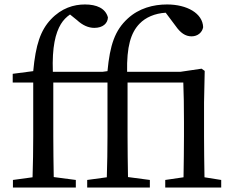

<svg xmlns="http://www.w3.org/2000/svg" viewBox="-20 -841 1048 861"><path d="M897 -46C896 -102 895 -179 895 -230V-381L898 -523L884 -533L789 -519H550C548 -631 566 -694 606 -735C633 -763 674 -781 723 -784L768 -724C789 -694 811 -678 839 -678C867 -678 887 -696 891 -719C889 -781 819 -821 729 -821C667 -821 603 -804 553 -758C495 -705 473 -639 462 -522L440 -519H217C213 -631 229 -693 253 -733C264 -751 278 -765 294 -776L325 -751C351 -727 377 -716 403 -716C441 -716 463 -736 464 -763C453 -804 413 -821 361 -821C311 -821 256 -805 208 -754C162 -705 140 -641 129 -522L37 -510V-471H129V-230C129 -168 128 -108 126 -46L38 -34V0H320V-34L221 -47C220 -108 219 -169 219 -230V-471H462V-230C462 -168 461 -108 459 -46L371 -34V0H652V-34L554 -47C553 -108 552 -169 552 -230V-471H802C804 -415 805 -370 805 -295V-230C805 -179 804 -102 803 -46L721 -34V0H972V-34Z"/></svg>

Font: Noto Serif CJK JP Medium
Style: Regular
Weight: 500
Designer: Ryoko NISHIZUKA 西塚涼子 (kana & ideographs); Frank Grießhammer (Latin, Greek & Cyrillic); Wenlong ZHANG 张文龙 (bopomofo); San
Foundry: Adobe Systems Incorporated
Version: Version 1.000;PS 1;hotconv 16.6.53;makeotf.lib2.5.65590